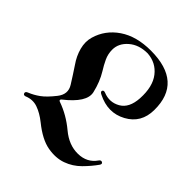

<svg xmlns="http://www.w3.org/2000/svg" viewBox="-198 -830 968 968"><g transform="rotate(45 286.0 -345.5)"><path d="M35.2 -93.3Q22.9 -89.8 19.8 -100.1Q16.6 -110.4 32.2 -116.2Q60.1 -127.4 86.9 -146.7Q113.8 -166 147.9 -209.2Q182.1 -252.4 155.5 -295.2Q128.9 -337.9 99.6 -381.8Q73.7 -418.5 62.7 -460Q51.8 -501.5 62.5 -538.1Q84 -612.8 150.6 -658.2Q217.3 -703.6 319.8 -703.6Q545.4 -703.1 543.5 -503.9Q543 -410.6 465.1 -368.4Q387.2 -326.2 300.8 -369.6Q284.7 -377 288.8 -386Q293 -395 305.7 -390.1Q355.5 -369.6 400.9 -395.5Q446.3 -421.4 450.7 -495.1Q455.6 -581.5 418.2 -629.6Q380.9 -677.7 317.9 -682.1Q256.3 -682.1 217.3 -648.2Q178.2 -614.3 178.2 -568.8Q178.2 -538.1 190.9 -510.7Q203.6 -483.4 219.7 -458Q249 -410.6 262.9 -350.1Q276.9 -289.6 175.3 -210.4Q170.4 -206.5 171.1 -202.1Q171.9 -197.8 177.7 -196.3Q247.1 -171.9 306.6 -122.1Q363.8 -74.2 427.5 -75.2Q491.2 -76.2 524.9 -125.5Q532.7 -136.7 542.2 -131.6Q551.8 -126.5 544.4 -114.7Q520.5 -80.6 486.6 -46.4Q452.6 -12.2 407.5 3.9Q362.3 20 306.2 10Q250 0 182.1 -54.7Q145.5 -84 109.4 -96.7Q73.2 -109.4 35.2 -93.3Z"/></g></svg>

Font: Bertholdr Mainzer Fraktur
Style: Regular
Weight: 400
Designer: Peter Wiegel, original typeface by Carl Albert Fahrenwaldt 1901
Foundry: Peter Wiegel
Version: Version 1.000 2010 initial release